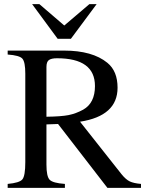

<svg xmlns="http://www.w3.org/2000/svg" viewBox="-20 -906 707 926"><path d="M446 -886 322 -719H258L135 -886H170L290 -783L411 -886ZM660 0H498L260 -308L204 -306V-112Q204 -55 219.5 -39Q235 -23 293 -19V0H17V-19Q74 -24 88 -41Q102 -58 102 -124V-551Q102 -607 88 -623Q74 -639 17 -643V-662H289Q426 -662 498 -603Q547 -563 547 -483Q547 -347 366 -319L566 -66Q587 -40 606 -31Q625 -22 660 -19ZM204 -583V-343Q276 -344 311 -351Q346 -358 381 -377Q438 -409 438 -491Q438 -625 255 -625Q228 -625 216 -616.5Q204 -608 204 -583Z"/></svg>

Font: STIX
Style: Regular
Weight: 400
Designer: MicroPress Inc., with final additions and corrections provided by Coen Hoffman, Elsevier (retired)
Version: Version 1.1.1